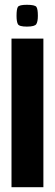

<svg xmlns="http://www.w3.org/2000/svg" viewBox="-20 -781 229 801"><path d="M28 -620H161V0H28ZM92 -670Q60 -670 54.5 -680.5Q49 -691 49 -715Q49 -743 54.5 -752Q60 -761 92 -761Q126 -761 132 -752Q138 -743 138 -715Q138 -691 131.5 -680.5Q125 -670 92 -670Z"/></svg>

Font: Smooch Sans Thin ExtraBold
Style: Regular
Weight: 800
Version: Version 1.010